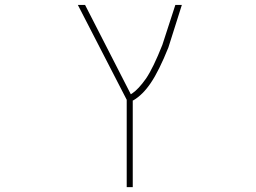

<svg xmlns="http://www.w3.org/2000/svg" viewBox="-20 -565 1040 779"><path d="M494.1 194.3V-160.2L295.9 -544.9H325.2L510.7 -182.6L515.6 -185.5Q542 -203.1 572.3 -246.1Q601.6 -289.1 638.7 -382.8L691.4 -544.9H717.8L663.1 -372.1Q625 -277.3 591.8 -228.5Q559.6 -180.7 521.5 -158.2L518.6 -157.2V194.3Z"/></svg>

Font: Mgen+ 1m thin
Style: Regular
Weight: 100
Designer: [Source Han Sans]
Ryoko NISHIZUKA  (kana & ideographs); Paul D. Hunt (Latin, Greek & Cyrillic); Wenlong ZHANG  (bopomofo
Version: Version 1.059.20150602